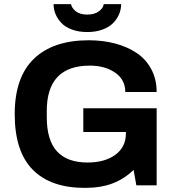

<svg xmlns="http://www.w3.org/2000/svg" viewBox="-20 -892 842 924"><path d="M237.8 -872.1H321.8Q325.2 -853 345.2 -837.4Q365.2 -821.8 399.9 -821.8Q435.1 -821.8 456.3 -837.9Q477.5 -854 479 -872.1H563Q563 -847.7 553.5 -824.5Q543.9 -801.3 524.9 -781.5Q505.9 -761.7 473.6 -749.8Q441.4 -737.8 399.9 -737.8Q358.4 -737.8 326.2 -749.8Q293.9 -761.7 275.4 -781.5Q256.8 -801.3 247.3 -824.2Q237.8 -847.2 237.8 -872.1ZM388.2 12.2Q223.6 12.2 137.2 -75.7Q50.8 -163.6 50.8 -342.8Q50.8 -520 143.1 -609.1Q235.4 -698.2 407.2 -698.2Q475.6 -698.2 534.2 -682.6Q592.8 -667 637.7 -637Q682.6 -606.9 708.3 -558.6Q733.9 -510.3 733.9 -449.2H583Q583 -508.8 533.9 -542.5Q484.9 -576.2 412.1 -576.2Q205.1 -576.2 205.1 -357.9V-328.1Q205.1 -217.3 254.2 -163.6Q303.2 -109.9 401.9 -109.9Q483.9 -109.9 534.9 -147Q585.9 -184.1 585.9 -250V-256.8H380.9V-371.1H733.9V0H636.2L623 -74.2Q577.1 -30.3 520.8 -9Q464.4 12.2 388.2 12.2Z"/></svg>

Font: Archivo
Style: Bold
Weight: 700
Designer: Hector Gatti
Foundry: Omnibus-Type
Version: Version 2.001